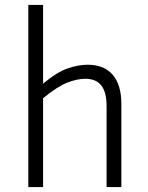

<svg xmlns="http://www.w3.org/2000/svg" viewBox="-20 -760 603 780"><path d="M326 -440Q295 -440 255 -425Q215 -410 155 -361V0H95V-740H155V-420Q211 -467 254.5 -482Q298 -497 336 -497Q403 -497 438 -456Q473 -415 473 -338V0H413V-327Q413 -386 391.5 -413Q370 -440 326 -440Z"/></svg>

Font: Inria Sans Light
Style: Regular
Weight: 300
Designer: Black Foundry Team
Foundry: Black Foundry
Version: Version 1.2; ttfautohint (v1.8.3)